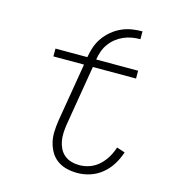

<svg xmlns="http://www.w3.org/2000/svg" viewBox="-108 -804 815 902"><g transform="rotate(15 300.0 -353.0)"><path d="M350 8Q323 8 298 2Q273 -4 252.5 -18.5Q232 -33 219.5 -54.5Q207 -76 201 -100.5Q195 -125 196 -151.5Q197 -178 201 -205L249 -492H100V-530H255Q259 -555 267.5 -580Q276 -605 291.5 -627Q307 -649 328 -666.5Q349 -684 373.5 -695Q398 -706 423.5 -710Q449 -714 474 -714V-676Q454 -676 433.5 -672.5Q413 -669 393.5 -660.5Q374 -652 357 -638.5Q340 -625 327.5 -607.5Q315 -590 308 -570Q301 -550 298 -530H502V-492H292L243 -198Q240 -178 239 -157.5Q238 -137 241.5 -118Q245 -99 253.5 -82Q262 -65 276.5 -53Q291 -41 310 -35.5Q329 -30 350 -30Q375 -30 400 -39Q425 -48 445 -66.5Q465 -85 478.5 -108Q492 -131 500 -156L540 -143Q530 -112 512.5 -83.5Q495 -55 469 -33.5Q443 -12 412 -2Q381 8 350 8Z"/></g></svg>

Font: Iosevka Curly Slab XLtEx
Style: Italic
Weight: 200
Width: 7
Italic angle: -9°
Monospace: yes
Designer: Belleve Invis
Foundry: Belleve Invis
Version: Version 11.1.0; ttfautohint (v1.8.3)